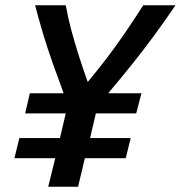

<svg xmlns="http://www.w3.org/2000/svg" viewBox="-20 -713 690 733"><path d="M164 0 191 -109H35L54 -186H209L231 -280H76L94 -357H223Q201 -416 181 -472.5Q161 -529 144.5 -584Q128 -639 114 -693H231Q240 -643 253 -595Q266 -547 281.5 -498.5Q297 -450 315 -400Q351 -443 388 -491.5Q425 -540 460 -591.5Q495 -643 527 -693H650Q610 -634 570 -579.5Q530 -525 486.5 -470.5Q443 -416 393 -357H520L500 -280H346L324 -186H479L460 -109H304L278 0Z"/></svg>

Font: Ubuntu Sans Mono Medium
Style: Italic
Weight: 500
Italic angle: -13.5°
Monospace: yes
Designer: Dalton Maag Ltd
Foundry: Dalton Maag Ltd
Version: Version 1.006